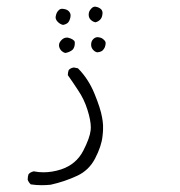

<svg xmlns="http://www.w3.org/2000/svg" viewBox="-20 -247 540 575"><path d="M287.1 -207.5Q287.1 -214.4 283.2 -218.8Q276.9 -225.1 267.6 -226.6Q266.1 -227.1 265.1 -227.1Q258.8 -227.1 253.9 -221.9Q249 -216.8 247.3 -212.4Q245.6 -208 245.6 -203.1Q245.6 -193.8 251.5 -188Q257.3 -182.1 265.6 -180.2Q273.9 -182.1 279.8 -188Q285.6 -193.8 286.6 -203.6Q287.1 -205.6 287.1 -207.5ZM191.4 -200.7Q191.4 -206.5 188 -210.9L186 -213.4Q180.7 -218.8 170.9 -220.2Q168.5 -220.7 166.5 -220.7Q159.7 -220.7 155.8 -216.3Q148.9 -210 147 -198.7Q146.5 -196.8 146.5 -195.3Q146.5 -188 153.3 -181.2Q160.2 -174.3 168.9 -172.4Q178.2 -174.3 183.1 -178.7Q188.5 -184.1 190.9 -195.3Q191.4 -198.2 191.4 -200.7ZM291.5 -127.4Q285.2 -134.3 275.4 -135.3Q273.9 -135.7 272.5 -135.7Q265.1 -135.7 259.3 -129.9Q252.9 -123.5 252.9 -113.3Q252.9 -103.5 259.8 -96.7Q265.1 -91.3 271.5 -90.3Q282.7 -91.3 288.1 -96.7Q292 -101.1 293.9 -105.5Q296.4 -112.3 296.4 -117.7Q296.4 -123 291.5 -127.4ZM203.6 -111.3Q204.1 -115.2 204.1 -119.1Q204.1 -123 201.9 -125.2Q199.7 -127.4 197.3 -128.9Q191.9 -132.3 183.1 -134.3Q181.2 -134.3 179.2 -134.3Q172.4 -134.3 165.5 -128.4Q156.7 -120.1 156.7 -111.8Q156.7 -102.5 164.1 -94.7Q169.4 -89.8 175.8 -88.4Q186.5 -90.3 194.3 -95.7Q201.2 -99.6 203.6 -111.3ZM72.3 305.2Q88.9 307.6 103.8 307.6Q118.7 307.6 131.8 306.2Q173.8 296.9 211.4 279.3Q246.1 263.2 264.6 228Q284.2 190.4 287.1 160.2Q288.6 147.5 288.6 140.4Q288.6 133.3 288.6 128.4Q288.1 116.7 285.6 104Q281.2 78.1 262.9 33.4Q244.6 -11.2 213.4 -42.5L201.2 -44.9Q194.8 -43.9 191.7 -42Q188.5 -40 187 -38.6L185.5 -36.6Q183.1 -29.3 183.1 -22Q198.7 0 213.9 23.4Q231.9 49.8 241.9 81.8Q252 113.8 252 134.8Q252 139.2 251.5 143.1Q249 166 229.5 204.1Q208.5 245.1 163.1 260.3Q136.2 269 109.9 269Q95.2 269 81.1 266.1Q70.3 268.6 65.4 274.9Q63 281.7 63 289.6Q63 290.5 63 291.5Q65.9 299.3 72.3 305.2Z"/></svg>

Font: NaikaiFont
Style: ExtraLight
Weight: 200
Version: Version 1.89